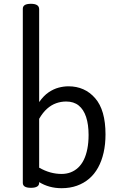

<svg xmlns="http://www.w3.org/2000/svg" viewBox="-20 -973 638 1010"><path d="M143 15Q121 15 110.5 8.5Q100 2 100 -11V-927Q100 -940 110.5 -946.5Q121 -953 143 -953Q164 -953 175 -946Q186 -939 186 -924V-436Q210 -470 236 -487.5Q262 -505 288.5 -512Q315 -519 340 -519Q426 -519 480.5 -456.5Q535 -394 535 -266Q535 -214 525 -170Q515 -126 496 -91.5Q477 -57 449 -33Q421 -9 384.5 4Q348 17 304 17Q271 17 241.5 9Q212 1 186 -15V-11Q186 2 175 8.5Q164 15 143 15ZM186 -91Q216 -74 245 -66Q274 -58 304 -58Q330 -58 352 -66.5Q374 -75 391.5 -91.5Q409 -108 421 -132.5Q433 -157 439.5 -190Q446 -223 446 -263Q446 -318 433 -357.5Q420 -397 394 -418Q368 -439 328 -439Q301 -439 275.5 -430Q250 -421 227.5 -401Q205 -381 186 -348Z"/></svg>

Font: Playwrite US Modern
Style: Regular
Weight: 400
Designer: Veronika Burian, José Scaglione
Foundry: TypeTogether
Version: Version 1.002